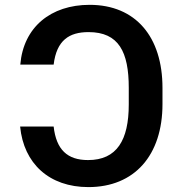

<svg xmlns="http://www.w3.org/2000/svg" viewBox="-20 -757 748 787"><path d="M199.9 -238.3H62.5C77.1 -86.6 181.8 9.9 342.3 9.9C531.6 9.9 646 -120.7 646 -330.3V-397C646 -605.5 536.6 -737.2 347.3 -737.2C188.9 -737.2 76 -646.3 63.2 -492.2H199.9C212 -592 263.5 -625.4 343 -625.4C467 -625.4 507.8 -544 507.8 -397V-328.8C507.8 -182.2 458.8 -100.9 340.9 -100.9C256 -100.9 210.6 -143.5 199.9 -238.3Z"/></svg>

Font: Margiela Sans Semi Bold
Style: Regular
Weight: 600
Designer: Stefan Endress, Andreas Faust
Version: Version 1.100;FEAKit 1.0